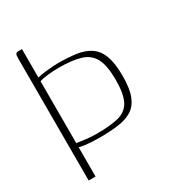

<svg xmlns="http://www.w3.org/2000/svg" viewBox="-151 -595 729 796"><g transform="rotate(-30 213.5 -197.0)"><path d="M41 108V-476Q41 -493 44.5 -497.5Q48 -502 56 -502H74V-366Q90 -370 110.5 -372.5Q131 -375 148 -376Q165 -377 172 -377Q223 -377 261 -371.5Q299 -366 326 -348Q353 -330 366.5 -294Q380 -258 380 -198Q380 -138 366.5 -103Q353 -68 326.5 -51Q300 -34 260.5 -28.5Q221 -23 169 -23Q158 -23 128 -24.5Q98 -26 74 -32V108ZM347 -198Q347 -267 328.5 -301Q310 -335 270.5 -347Q231 -359 166 -359Q141 -359 114 -356Q87 -353 74 -348V-52Q93 -49 117.5 -46Q142 -43 168 -43Q233 -43 272 -53Q311 -63 329 -96Q347 -129 347 -198Z"/></g></svg>

Font: Genos ExtraLight
Style: Regular
Weight: 250
Designer: Robert E. Leuschke
Foundry: Robert E. Leuschke
Version: Version 1.010